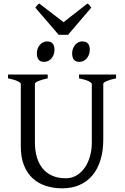

<svg xmlns="http://www.w3.org/2000/svg" viewBox="-20 -1028 694 1063"><path d="M622.6 -594.2Q589.4 -587.4 570.6 -579.1Q551.8 -570.8 551.8 -564V-255.9Q551.8 -191.9 536.1 -141.6Q520.5 -91.3 491.2 -56.6Q461.9 -22 419.9 -3.7Q377.9 14.6 325.2 14.6Q274.9 14.6 232.7 0.7Q190.4 -13.2 159.9 -41.7Q129.4 -70.3 112.3 -113.8Q95.2 -157.2 95.2 -216.8V-564Q95.2 -569.8 77.4 -578.6Q59.6 -587.4 24.4 -594.2V-615.2H244.1V-594.2Q210.9 -587.4 192.1 -579.1Q173.3 -570.8 173.3 -564V-241.2Q173.3 -194.3 184.3 -157.2Q195.3 -120.1 217 -94.2Q238.8 -68.4 270.5 -54.7Q302.2 -41 344.2 -41Q378.9 -41 405.8 -57.9Q432.6 -74.7 450.9 -102.1Q469.2 -129.4 478.8 -164.6Q488.3 -199.7 488.3 -235.8V-564Q488.3 -569.8 470.5 -578.6Q452.6 -587.4 417.5 -594.2V-615.2H622.6V-594.2ZM477.1 -752.4Q477.1 -738.8 472.7 -726.6Q468.3 -714.4 460.7 -705.3Q453.1 -696.3 442.9 -690.9Q432.6 -685.5 420.4 -685.5Q398.4 -685.5 388.9 -697.8Q379.4 -710 379.4 -732.4Q379.4 -746.1 383.8 -758.3Q388.2 -770.5 396 -779.5Q403.8 -788.6 413.8 -793.7Q423.8 -798.8 435.5 -798.8Q477.1 -798.8 477.1 -752.4ZM281.7 -752.4Q281.7 -738.8 277.3 -726.6Q272.9 -714.4 265.4 -705.3Q257.8 -696.3 247.6 -690.9Q237.3 -685.5 225.1 -685.5Q203.1 -685.5 193.6 -697.8Q184.1 -710 184.1 -732.4Q184.1 -746.1 188.5 -758.3Q192.9 -770.5 200.7 -779.5Q208.5 -788.6 218.5 -793.7Q228.5 -798.8 240.2 -798.8Q281.7 -798.8 281.7 -752.4ZM356.9 -835.4H304.7L175.8 -985.4Q179.2 -990.2 181.6 -993.7Q184.1 -997.1 186.3 -999.5Q188.5 -1002 191.2 -1003.9Q193.8 -1005.9 197.8 -1008.3L332 -905.3L463.9 -1008.3Q472.2 -1003.9 475.6 -999.5Q479 -995.1 484.9 -985.4Z"/></svg>

Font: Gentium
Style: Regular
Weight: 400
Designer: J. Victor Gaultney
Version: Version 1.03; 2011; OFL 1.1 release